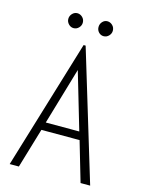

<svg xmlns="http://www.w3.org/2000/svg" viewBox="-117 -840 672 908"><g transform="rotate(15 219.0 -386.0)"><path d="M369 0 312 -195H125L67 0H22L214 -634H224L416 0ZM218 -513 136 -234H300ZM147 -699Q133 -699 122.5 -710Q112 -721 112 -735Q112 -750 122.5 -761Q133 -772 147 -772Q161 -772 172 -761.5Q183 -751 183 -735Q183 -721 172.5 -710Q162 -699 147 -699ZM294 -699Q280 -699 270 -709.5Q260 -720 260 -735Q260 -750 270 -761Q280 -772 294 -772Q308 -772 319 -761.5Q330 -751 330 -735Q330 -721 319.5 -710Q309 -699 294 -699Z"/></g></svg>

Font: Inconsolata SemiCondensed Light
Style: Regular
Weight: 300
Width: 4
Monospace: yes
Designer: Raph Levien, Cyreal, Brenton Simpson
Foundry: Raph Levien, Cyreal, Google
Version: Version 3.100; ttfautohint (v1.8.4.7-5d5b)